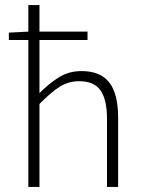

<svg xmlns="http://www.w3.org/2000/svg" viewBox="-20 -739 568 759"><path d="M92 0V-581H15V-610L92 -614V-719H136V-614H326V-581H136V-371Q174 -409 213 -433.5Q252 -458 302 -458Q377 -458 412 -413Q447 -368 447 -274V0H403V-268Q403 -345 377.5 -381.5Q352 -418 293 -418Q250 -418 215 -395.5Q180 -373 136 -328V0Z"/></svg>

Font: Giro Light
Style: Regular
Weight: 300
Designer: Paul D. Hunt
Foundry: Adobe Systems Incorporated
Version: Version 1.000;PS 1.0;hotconv 1.0.88;makeotf.lib2.5.647800